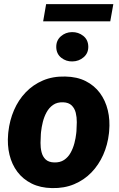

<svg xmlns="http://www.w3.org/2000/svg" viewBox="-20 -914 585 943"><path d="M20 -255.9 21 -266.1Q27.3 -323.2 48.8 -373Q70.3 -422.9 106.2 -460.4Q142.1 -498 190.9 -518.8Q239.7 -539.6 300.3 -538.1Q358.4 -537.1 400.9 -515.6Q443.4 -494.1 470.7 -457.3Q498 -420.4 509.5 -372.3Q521 -324.2 516.1 -270L515.1 -259.3Q508.8 -202.6 486.8 -153.3Q464.8 -104 429 -66.9Q393.1 -29.8 344.2 -9.3Q295.4 11.2 235.4 9.8Q178.2 8.8 135.5 -12.5Q92.8 -33.7 65.4 -70.1Q38.1 -106.4 26.6 -154.1Q15.1 -201.7 20 -255.9ZM181.6 -266.1 180.7 -255.9Q179.2 -235.8 179 -212.2Q178.7 -188.5 184.1 -166.7Q189.5 -145 203.9 -131.1Q218.3 -117.2 245.6 -116.2Q274.9 -115.2 294.7 -128.4Q314.5 -141.6 326.7 -163.6Q338.9 -185.5 345.5 -210.9Q352.1 -236.3 354.5 -259.8L355.5 -270Q356.9 -289.6 357.2 -313.7Q357.4 -337.9 352.1 -359.9Q346.7 -381.8 332 -396.2Q317.4 -410.6 290 -411.6Q260.7 -412.6 241 -398.9Q221.2 -385.3 209 -363Q196.8 -340.8 190.4 -315.2Q184.1 -289.6 181.6 -266.1ZM256.3 -681.6Q255.4 -714.8 278.6 -735.4Q301.8 -755.9 333.5 -756.3Q364.7 -756.8 388.7 -738Q412.6 -719.2 413.6 -686.5Q414.6 -653.3 391.1 -633.1Q367.7 -612.8 335.9 -612.3Q305.2 -611.3 281.2 -630.1Q257.3 -648.9 256.3 -681.6ZM536.6 -893.6 521.5 -809.1H191.9L206.5 -893.6Z"/></svg>

Font: Roboto Black
Style: Italic
Weight: 900
Italic angle: -12°
Designer: Christian Robertson
Foundry: Google
Version: Version 3.0; 2020